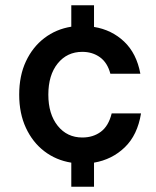

<svg xmlns="http://www.w3.org/2000/svg" viewBox="-20 -695 590 725"><path d="M249.2 10V-80.8Q191.7 -90 147.5 -123.8Q103.3 -157.5 77.9 -212.1Q52.5 -266.7 52.5 -337.5Q52.5 -409.2 77.9 -463.3Q103.3 -517.5 147.5 -551.2Q191.7 -585 249.2 -594.2V-675H335V-593.3Q401.7 -582.5 448.8 -537.9Q495.8 -493.3 510 -416.7H396.7Q385.8 -458.3 357.5 -478.8Q329.2 -499.2 290.8 -499.2Q233.3 -499.2 197.9 -455.4Q162.5 -411.7 162.5 -337.5Q162.5 -264.2 197.9 -220Q233.3 -175.8 290.8 -175.8Q331.7 -175.8 360.8 -197.5Q390 -219.2 401.7 -266.7H512.5Q499.2 -185 451.2 -138.8Q403.3 -92.5 335 -80.8V10Z"/></svg>

Font: Funnel Sans Medium
Style: Regular
Weight: 500
Version: Version 1.000; Beta; Release 5; Build 24; ttfautohint (v1.8.